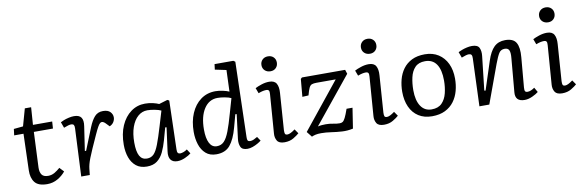

<svg xmlns="http://www.w3.org/2000/svg" viewBox="-53 -1217 5094 1682"><g transform="rotate(-10 2494.0 -376.5)"><path d="M55 -513 138 -521 181 -674H237L226 -519H397L393 -457H223L209 -141Q208 -101 224 -78.5Q240 -56 280 -56Q311 -56 337 -71Q363 -86 388 -108L424 -70Q396 -35 353.5 -10.5Q311 14 260 14Q181 14 150 -26Q119 -66 121 -133L131 -457H48Z M584 -425Q585 -446 579 -455.5Q573 -465 554 -465Q535 -465 490 -447L471 -499Q481 -505 501.5 -513Q522 -521 547 -526.5Q572 -532 593 -532Q639 -532 656.5 -506.5Q674 -481 666 -430L634 -215L645 -214L724 -411Q748 -470 776 -501Q804 -532 850 -532Q894 -532 914.5 -510.5Q935 -489 935 -462Q935 -440 922.5 -420Q910 -400 886 -390L860 -417Q851 -427 842 -433Q833 -439 823 -439Q816 -439 807.5 -432Q799 -425 787 -404Q775 -383 755 -339Q724 -271 703.5 -224.5Q683 -178 671 -147Q659 -116 653.5 -94.5Q648 -73 646 -55L640 0H564Z M1427 -90Q1426 -67 1432.5 -58Q1439 -49 1454 -49Q1465 -49 1482.5 -55Q1500 -61 1516 -73L1541 -34Q1523 -18 1487 -2Q1451 14 1418 14Q1378 14 1359 -11Q1340 -36 1347 -86L1375 -295L1363 -296L1333 -188Q1317 -131 1295.5 -85.5Q1274 -40 1239 -13Q1204 14 1147 14Q1089 14 1052 -15.5Q1015 -45 997 -95Q979 -145 979 -208Q979 -306 1011 -378.5Q1043 -451 1098.5 -491.5Q1154 -532 1224 -532Q1262 -532 1295 -524Q1328 -516 1347 -507L1423 -530L1439 -522ZM1159 -55Q1196 -55 1219.5 -78.5Q1243 -102 1265 -159Q1287 -216 1317 -317L1356 -447Q1336 -457 1299.5 -464Q1263 -471 1234 -471Q1187 -471 1150.5 -439Q1114 -407 1093.5 -349Q1073 -291 1073 -212Q1073 -132 1094 -93.5Q1115 -55 1159 -55Z M2050 -89Q2049 -67 2054.5 -58Q2060 -49 2078 -49Q2092 -49 2108.5 -56.5Q2125 -64 2141 -74L2166 -37Q2154 -27 2133 -15Q2112 -3 2088 5.5Q2064 14 2042 14Q1994 14 1981 -16Q1968 -46 1973 -86L2000 -302L1988 -303L1957 -189Q1930 -89 1887.5 -37.5Q1845 14 1765 14Q1707 14 1671 -18Q1635 -50 1618.5 -101.5Q1602 -153 1602 -213Q1602 -306 1633 -378Q1664 -450 1720 -491Q1776 -532 1851 -532Q1882 -532 1917.5 -524Q1953 -516 1972 -507L1979 -698L1879 -719L1885 -767H2052L2068 -756ZM1781 -55Q1820 -55 1845.5 -81.5Q1871 -108 1893 -165.5Q1915 -223 1941 -316L1979 -448Q1959 -458 1923.5 -464.5Q1888 -471 1859 -471Q1783 -471 1738.5 -402.5Q1694 -334 1694 -218Q1694 -140 1716 -97.5Q1738 -55 1781 -55Z M2288 -686Q2288 -715 2307 -734Q2326 -753 2357 -753Q2387 -753 2406 -734.5Q2425 -716 2425 -687Q2425 -658 2406.5 -639Q2388 -620 2358 -620Q2327 -620 2307.5 -638.5Q2288 -657 2288 -686ZM2318 -424Q2320 -447 2314 -456Q2308 -465 2291 -465Q2278 -465 2261 -461.5Q2244 -458 2221 -449L2203 -497Q2223 -508 2259 -520Q2295 -532 2329 -532Q2376 -532 2393 -502Q2410 -472 2406 -419L2383 -92Q2382 -70 2386 -59.5Q2390 -49 2408 -49Q2432 -49 2476 -82L2503 -43Q2486 -27 2452 -6.5Q2418 14 2371 14Q2322 14 2305.5 -13.5Q2289 -41 2292 -77Z M2619 -519H3003L3015 -482L2682 -72Q2699 -76 2717 -77.5Q2735 -79 2752 -79Q2787 -79 2818 -72.5Q2849 -66 2876 -66Q2891 -66 2902 -73Q2913 -80 2925.5 -104.5Q2938 -129 2956 -181H3009L2981 0Q2932 11 2883 8Q2834 5 2788 -2Q2742 -9 2700 -9Q2669 -9 2649.5 -4.5Q2630 0 2615 7L2577 -41L2907 -451H2737Q2710 -451 2695 -445.5Q2680 -440 2670 -419.5Q2660 -399 2648 -354L2593 -351L2607 -508Z M3173 -686Q3173 -715 3192 -734Q3211 -753 3242 -753Q3272 -753 3291 -734.5Q3310 -716 3310 -687Q3310 -658 3291.5 -639Q3273 -620 3243 -620Q3212 -620 3192.5 -638.5Q3173 -657 3173 -686ZM3203 -424Q3205 -447 3199 -456Q3193 -465 3176 -465Q3163 -465 3146 -461.5Q3129 -458 3106 -449L3088 -497Q3108 -508 3144 -520Q3180 -532 3214 -532Q3261 -532 3278 -502Q3295 -472 3291 -419L3268 -92Q3267 -70 3271 -59.5Q3275 -49 3293 -49Q3317 -49 3361 -82L3388 -43Q3371 -27 3337 -6.5Q3303 14 3256 14Q3207 14 3190.5 -13.5Q3174 -41 3177 -77Z M3684 14Q3614 14 3564 -18Q3514 -50 3488 -108Q3462 -166 3462 -242Q3462 -298 3475.5 -350Q3489 -402 3519 -443Q3549 -484 3597 -508Q3645 -532 3713 -532Q3783 -532 3833.5 -499.5Q3884 -467 3911 -410Q3938 -353 3938 -277Q3938 -220 3924 -168Q3910 -116 3879.5 -75Q3849 -34 3800.5 -10Q3752 14 3684 14ZM3690 -46Q3749 -46 3781.5 -79Q3814 -112 3827 -165Q3840 -218 3840 -277Q3840 -372 3806 -422Q3772 -472 3705 -472Q3647 -472 3615.5 -439Q3584 -406 3572 -352.5Q3560 -299 3560 -239Q3560 -148 3594 -97Q3628 -46 3690 -46Z M4631 -35Q4612 -19 4576 -2.5Q4540 14 4507 14Q4421 14 4429 -69L4455 -365Q4460 -414 4450.5 -436Q4441 -458 4411 -458Q4377 -458 4359.5 -430.5Q4342 -403 4319 -341L4194 0H4106L4122 -425Q4123 -447 4116 -456Q4109 -465 4092 -465Q4073 -465 4028 -447L4009 -499Q4021 -505 4041.5 -513Q4062 -521 4086.5 -526.5Q4111 -532 4132 -532Q4183 -532 4197 -503Q4211 -474 4206 -430L4172 -128L4183 -126L4265 -378Q4291 -458 4329 -495Q4367 -532 4428 -532Q4500 -532 4525 -489Q4550 -446 4542 -359L4519 -95Q4517 -70 4522.5 -61Q4528 -52 4545 -52Q4572 -52 4607 -77Z M4758 -686Q4758 -715 4777 -734Q4796 -753 4827 -753Q4857 -753 4876 -734.5Q4895 -716 4895 -687Q4895 -658 4876.5 -639Q4858 -620 4828 -620Q4797 -620 4777.5 -638.5Q4758 -657 4758 -686ZM4788 -424Q4790 -447 4784 -456Q4778 -465 4761 -465Q4748 -465 4731 -461.5Q4714 -458 4691 -449L4673 -497Q4693 -508 4729 -520Q4765 -532 4799 -532Q4846 -532 4863 -502Q4880 -472 4876 -419L4853 -92Q4852 -70 4856 -59.5Q4860 -49 4878 -49Q4902 -49 4946 -82L4973 -43Q4956 -27 4922 -6.5Q4888 14 4841 14Q4792 14 4775.5 -13.5Q4759 -41 4762 -77Z"/></g></svg>

Font: Literata 7pt
Style: Italic
Weight: 400
Italic angle: -2°
Designer: Latin by Veronika Burian and Jose Scaglione. Greek by Irene Vlachou. Cyrillic by Vera Evstafieva
Foundry: TypeTogether
Version: Version 3.002